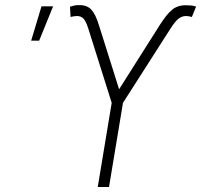

<svg xmlns="http://www.w3.org/2000/svg" viewBox="-20 -753 810 773"><path d="M373.5 0 429.7 -338.9 335 -639.6Q325.2 -669.4 315.2 -679Q305.2 -688.5 289.6 -688.5Q283.2 -688.5 276.6 -687.3Q270 -686 264.2 -684.6L261.7 -726.1Q272.9 -729.5 281.2 -731.2Q289.6 -732.9 299.8 -732.4Q330.1 -732.9 347.7 -714.1Q365.2 -695.3 378.9 -649.9L459.5 -393.6L623 -651.9Q649.9 -694.3 672.1 -713.1Q694.3 -731.9 727.5 -731.9Q738.8 -731.9 749 -731Q759.3 -730 769.5 -726.6L752.4 -684.6Q747.6 -686 741.5 -687.3Q735.4 -688.5 729.5 -688.5Q713.4 -688.5 700 -678.7Q686.5 -668.9 667.5 -639.6L475.1 -338.9L418.9 0ZM105.5 -589.4 147 -727.5H193.8L137.7 -589.4Z"/></svg>

Font: Inter 17pt ExtraLight
Style: Italic
Weight: 250
Italic angle: -9.3988°
Version: Version 4.001;git-66647c0bb